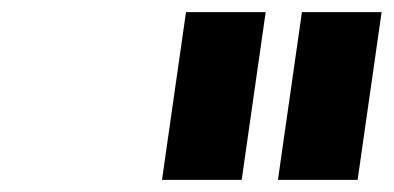

<svg xmlns="http://www.w3.org/2000/svg" viewBox="-20 -720 642 313"><path d="M244.1 -426.8 283.2 -700.2H413.1L374 -426.8ZM433.1 -426.8 472.2 -700.2H602.1L563 -426.8Z"/></svg>

Font: Trueno
Style: Bold Italic
Weight: 700
Designer: Julieta Ulanovsky
Foundry: Julieta Ulanovsky
Version: Version 3.001b | FøM Fix